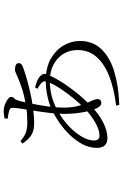

<svg xmlns="http://www.w3.org/2000/svg" viewBox="167 -775 666 1040"><g transform="rotate(-90 500.0 -255.0)"><path d="M539 -385 547 -398Q567 -393 584.5 -385.5Q602 -378 612 -365Q619 -358 620 -350.5Q621 -343 617 -334Q605 -302 579.5 -260.5Q554 -219 520.5 -177Q487 -135 449 -98Q403 -52 356.5 -29Q310 -6 272 -6Q247 -6 233 -20Q219 -34 219 -63Q219 -103 238 -139.5Q257 -176 287.5 -208Q318 -240 353 -264.5Q388 -289 420 -305Q451 -320 494 -330Q537 -340 586 -340Q654 -340 701.5 -313Q749 -286 773.5 -244Q798 -202 798 -155Q798 -84 752.5 -37.5Q707 9 628.5 32Q550 55 452 58L448 41Q540 30 607.5 3.5Q675 -23 712 -65.5Q749 -108 749 -168Q749 -209 729 -243Q709 -277 671.5 -297.5Q634 -318 582 -318Q538 -318 499.5 -308Q461 -298 421 -276Q372 -249 335.5 -214Q299 -179 279 -143.5Q259 -108 259 -79Q259 -49 285 -49Q317 -49 358 -73Q399 -97 431 -128Q459 -155 487.5 -190Q516 -225 539.5 -260.5Q563 -296 574 -324Q584 -347 575 -358.5Q566 -370 539 -385ZM378 -546V-563Q388 -565 397.5 -566.5Q407 -568 414 -568Q436 -568 454.5 -561Q473 -554 484 -545Q495 -536 495 -529Q495 -517 487.5 -511Q480 -505 474 -485Q467 -460 458.5 -417Q450 -374 443.5 -328Q437 -282 437 -247Q437 -204 444 -173.5Q451 -143 460 -122.5Q469 -102 476 -87Q483 -72 483 -59Q483 -48 476.5 -43.5Q470 -39 462 -39Q448 -39 437 -58Q426 -77 418.5 -107Q411 -137 407 -172Q403 -207 403 -240Q403 -273 408 -315.5Q413 -358 419.5 -399Q426 -440 431 -472.5Q436 -505 436 -518Q436 -528 433 -531.5Q430 -535 421 -538Q411 -541 400.5 -543Q390 -545 378 -546ZM242 -466 255 -477Q285 -453 306.5 -446.5Q328 -440 356 -440Q379 -440 401 -441.5Q423 -443 445 -447Q506 -457 546.5 -471Q587 -485 610.5 -496Q634 -507 641 -507Q678 -507 678 -486Q678 -480 674.5 -475Q671 -470 662 -466Q646 -459 610 -448Q574 -437 529.5 -426.5Q485 -416 441 -410Q419 -407 396.5 -405Q374 -403 351 -403Q316 -403 292 -416Q268 -429 242 -466Z"/></g></svg>

Font: Noto Serif JP
Style: Regular
Weight: 200
Designer: Ryoko NISHIZUKA 西塚涼子 (kana & ideographs); Frank Grießhammer (Latin, Greek & Cyrillic); Wenlong ZHANG 张文龙 (bopomofo); San
Foundry: Adobe
Version: Version 2.001;hotconv 1.1.0;makeotfexe 2.6.0